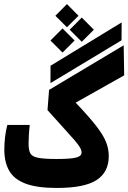

<svg xmlns="http://www.w3.org/2000/svg" viewBox="-20 -930 638 955"><path d="M262.2 4.9Q164.6 4.9 107.4 -16.6Q50.3 -38.1 25.9 -80.6Q1.5 -123 1.5 -185.5Q1.5 -217.3 5.4 -250Q9.3 -282.7 16.6 -308.6H127.9Q125 -283.2 123.5 -256.8Q122.1 -230.5 122.1 -215.3Q122.1 -184.6 130.4 -168Q138.7 -151.4 168.5 -145.3Q198.2 -139.2 262.2 -139.2Q330.6 -139.2 358.2 -146.2Q385.7 -153.3 385.7 -170.9Q385.7 -183.1 377.4 -197.3Q369.1 -211.4 350.1 -233.4Q331.1 -255.4 298.3 -291.3Q265.6 -327.1 216.3 -382.3L224.1 -482.9L595.2 -704.6L597.7 -555.2L356.4 -419.4Q420.9 -351.6 456.5 -306.2Q492.2 -260.7 506.6 -225.8Q521 -190.9 521 -153.3Q521 -73.7 460.4 -34.4Q399.9 4.9 262.2 4.9ZM231 -516.6 231.4 -603 585 -818.4 584.5 -729.5ZM291 -668.5 231 -728.5 291 -788.6 351.1 -728.5ZM386.7 -722.2 326.7 -782.2 386.7 -842.8 446.8 -782.2ZM313 -794.4 255.4 -851.6 313 -909.7 370.6 -851.6Z"/></svg>

Font: Cascadia Mono
Style: Bold
Weight: 700
Monospace: yes
Designer: Aaron Bell
Foundry: Saja Typeworks
Version: Version 2404.023; ttfautohint (v1.8.4)